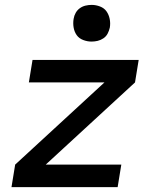

<svg xmlns="http://www.w3.org/2000/svg" viewBox="-20 -765 640 785"><path d="M461 0H27L42 -92L407 -428H98L113 -520H547L532 -428L167 -92H476ZM354 -595Q337 -595 320 -601.5Q303 -608 293.5 -621.5Q284 -635 281 -652.5Q278 -670 281 -688Q283 -701 289.5 -712.5Q296 -724 306.5 -731.5Q317 -739 329.5 -742Q342 -745 355 -745Q372 -745 389 -738.5Q406 -732 415.5 -718.5Q425 -705 428.5 -687.5Q432 -670 429 -652Q426 -639 420 -627.5Q414 -616 403 -608.5Q392 -601 379.5 -598Q367 -595 354 -595Z"/></svg>

Font: Iosevka Semibold Extended
Style: Italic
Weight: 600
Width: 7
Italic angle: -9°
Monospace: yes
Designer: Belleve Invis
Foundry: Belleve Invis
Version: Version 32.5.0; ttfautohint (v1.8.4)